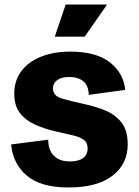

<svg xmlns="http://www.w3.org/2000/svg" viewBox="-20 -818 615 848"><path d="M282 10Q162 10 100 -41Q38 -92 29 -180L193 -201Q193 -156 217.5 -130.5Q242 -105 289 -105Q327 -105 347 -120Q367 -135 367 -162Q367 -188 350 -200.5Q333 -213 300.5 -220.5Q268 -228 224 -238Q173 -250 132 -269Q91 -288 67 -320Q43 -352 43 -404Q43 -462 74 -503.5Q105 -545 161 -567.5Q217 -590 291 -590Q405 -590 465.5 -542.5Q526 -495 533 -421L372 -399Q371 -440 348 -459Q325 -478 286 -478Q251 -478 232.5 -464Q214 -450 214 -428Q214 -395 251.5 -383.5Q289 -372 358 -357Q405 -347 447.5 -329Q490 -311 517 -276.5Q544 -242 544 -180Q544 -94 477 -42Q410 10 282 10ZM222 -656 270 -798H453L354 -656Z"/></svg>

Font: BDO Grotesk ExtraBold
Style: Regular
Weight: 800
Designer: Deni Anggara
Foundry: Lokal Container
Version: Version 2.000